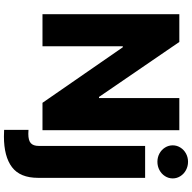

<svg xmlns="http://www.w3.org/2000/svg" viewBox="-20 -772 991 992"><g transform="rotate(90 476.0 -276.5)"><path d="M653.3 0H511.7L224.6 -415H219.7V0H53.7V-707H197.3L481.4 -292H487.3V-707H653.3ZM899.4 -530.3V22.5Q899.4 115.7 844.2 157.5Q789.1 199.2 685.5 199.2L651.4 198.2V72.3Q660.2 73.2 671.9 73.2Q706.1 73.2 720.2 60.3Q734.4 47.4 734.4 19.5V-530.3ZM731.4 -672.9Q731.4 -694.3 742.9 -712.6Q754.4 -731 773.9 -741.5Q793.5 -752 816.4 -752Q839.4 -752 859.1 -741.5Q878.9 -731 890.6 -712.6Q902.3 -694.3 902.3 -672.9Q902.3 -651.4 890.6 -633.1Q878.9 -614.7 859.1 -604.2Q839.4 -593.8 816.4 -593.8Q793.5 -593.8 773.9 -604.2Q754.4 -614.7 742.9 -633.1Q731.4 -651.4 731.4 -672.9Z"/></g></svg>

Font: Pretendard ExtraBold
Style: Regular
Weight: 800
Designer: Base glyphs from Inter by Rasmus Andersson; Hangeul glyphs from Noto Sans CJK(Source Han Sans) by Jang Soo-young and Kan
Foundry: Kil Hyung-jin
Version: Version 1.309